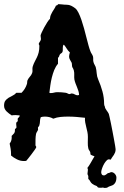

<svg xmlns="http://www.w3.org/2000/svg" viewBox="-31 -756 605 937"><path d="M537.1 109.9Q537.1 127 530.8 136.5Q524.4 146 516.1 148.9L500 154.8Q496.1 157.2 492.7 159.2Q489.3 161.1 481 161.1Q478 161.1 476.3 160.9Q474.6 160.6 472.2 159.2Q469.7 159.2 467.5 159.7Q465.3 160.2 463.9 160.2H457Q450.2 160.2 447.5 158.7Q444.8 157.2 443.8 154.8L442.9 153.8Q441.9 151.9 438 150.6Q434.1 149.4 429 147Q423.8 144.5 418.5 140.4Q413.1 136.2 409.2 128.9Q406.2 122.1 399.9 117.2V104Q399.9 101.6 397.9 98.6Q396 95.7 396 90.8Q396 86.4 397 82.5Q397.9 78.6 397.9 73.2Q397.9 71.3 397.7 69.1Q397.5 66.9 395 64Q397.9 60.5 402.3 54Q406.7 47.4 411.4 39.3Q416 31.2 420.9 22.7Q425.8 14.2 430.2 6.8Q424.8 4.4 419.4 2.7Q414.1 1 410.2 -2.9V-7.8Q410.2 -14.6 405.8 -20Q401.4 -25.4 399.9 -32.2Q397 -45.4 397.5 -59.8Q397.9 -74.2 397.9 -87.9Q397.9 -100.1 395.5 -111.8Q393.1 -123.5 390.1 -135Q387.2 -146.5 385 -158Q382.8 -169.4 383.8 -181.2Q362.8 -183.6 342.5 -185.3Q322.3 -187 300.8 -187Q282.7 -187 264.4 -185.3Q246.1 -183.6 229 -176.8Q219.7 -182.1 209.2 -184.6Q198.7 -187 188 -187Q176.8 -187 168 -184.1Q164.1 -174.3 164.1 -164.6Q164.1 -154.8 161.1 -145Q160.2 -140.6 158 -138.9Q155.8 -137.2 154.8 -134.8Q153.8 -132.3 154.3 -129.6Q154.8 -127 154.8 -124Q154.8 -121.1 150.6 -114.7Q146.5 -108.4 145 -103Q142.6 -90.3 142.3 -75.9Q142.1 -61.5 142.1 -47.9Q142.1 -44.9 144 -42.7Q146 -40.5 146 -38.1Q146 -35.6 138.7 -25.1Q131.3 -14.6 122.3 -2.7Q113.3 9.3 105.5 18.8Q97.7 28.3 97.2 28.8Q93.8 29.8 90.8 29.8Q87.9 29.8 85 29.8Q67.9 29.8 51.8 21.7Q35.6 13.7 22.9 2.9V-3.9Q22.9 -16.6 21 -29.5Q19 -42.5 16.1 -55.2Q22.9 -64 24.9 -73.2Q26.9 -82.5 25.9 -92.8Q30.3 -97.7 33.4 -100.6Q36.6 -103.5 38.6 -106.4Q40.5 -109.4 41.3 -113.3Q42 -117.2 42 -124V-126L48.8 -131.8Q49.8 -137.2 48.8 -141.8Q47.9 -146.5 47.9 -151.9Q47.9 -155.8 48.8 -158.2L55.2 -164.1Q56.2 -167 55.7 -169.7Q55.2 -172.4 55.2 -174.8Q55.2 -177.2 56.6 -179Q58.1 -180.7 60.1 -182.6Q62 -184.6 63.5 -186.5Q64.9 -188.5 64.9 -190.9V-192.9Q44.9 -195.8 25.9 -192.9Q19.5 -197.3 12.9 -202.1Q6.3 -207 1 -212.4Q-4.4 -217.8 -7.8 -224.6Q-11.2 -231.4 -11.2 -240.2Q-11.2 -256.3 -4.9 -264.6Q1.5 -272.9 10.5 -278.6Q19.5 -284.2 30 -289.1Q40.5 -293.9 48.8 -303.2H74.2Q83 -312 89.6 -322.5Q96.2 -333 100.1 -345.2Q101.6 -349.6 101.6 -354.5Q101.6 -359.4 103 -363.8Q107.4 -373.5 114.7 -381.6Q122.1 -389.6 126 -399.9Q128.4 -407.7 127.4 -416Q126.5 -424.3 128.9 -432.1Q133.3 -445.3 138.7 -455.6Q144 -465.8 149.2 -476.3Q154.3 -486.8 157.7 -500Q161.1 -513.2 161.1 -532.2Q161.1 -535.2 159.7 -537.1Q158.2 -539.1 158.2 -542Q158.2 -544.9 162.4 -550.8Q166.5 -556.6 168 -561Q169.4 -566.4 168.2 -571.5Q167 -576.7 167 -582Q167 -585.4 172.4 -597.4Q177.7 -609.4 185.1 -622.8Q192.4 -636.2 200.2 -648.2Q208 -660.2 212.9 -664.1Q213.4 -674.8 216.8 -682.9Q220.2 -690.9 224.6 -698.2Q229 -705.6 233.9 -712.9Q238.8 -720.2 242.2 -729Q249 -729 252 -734.9Q252.9 -735.8 254.9 -735.8Q262.7 -735.8 272.5 -734.4Q282.2 -732.9 294.9 -732.9Q306.2 -732.9 316.7 -727.8Q327.1 -722.7 335.9 -715.8Q344.2 -709.5 351.8 -694.3Q359.4 -679.2 366.2 -659.4Q373 -639.6 379.2 -617.2Q385.3 -594.7 390.6 -573.5Q396 -552.2 400.9 -534.4Q405.8 -516.6 410.2 -505.9Q412.6 -499 416.5 -493.4Q420.4 -487.8 422.9 -480Q424.3 -473.1 423.8 -465.8Q423.3 -458.5 425.8 -451.2Q427.7 -444.8 430.7 -439.9Q433.6 -435.1 436 -429.2Q439.9 -414.1 440.9 -398.2Q441.9 -382.3 448.2 -368.2Q460.9 -339.4 469 -309.6Q477.1 -279.8 477.1 -249Q477.1 -242.2 481 -234.9Q481 -231 483.4 -226.6Q485.8 -222.2 489 -217.5Q492.2 -212.9 495.4 -208.5Q498.5 -204.1 500 -200.2Q501 -197.3 503.9 -184.3Q506.8 -171.4 510.5 -153.3Q514.2 -135.3 518.1 -114.5Q522 -93.8 525.4 -75.4Q528.8 -57.1 531 -43.9Q533.2 -30.8 533.2 -27.8Q533.2 -19 530.8 -12.5Q528.3 -5.9 524.9 -0.5Q521.5 4.9 517.3 10.3Q513.2 15.6 509.8 22.9L502.9 22H496.1Q490.2 25.4 484.1 33.2Q478 41 473.4 50.5Q468.8 60.1 465.8 69.6Q462.9 79.1 462.9 85Q462.9 90.8 466.1 95.5Q469.2 100.1 476.1 100.1Q480 100.1 484.4 97.2Q488.8 94.2 492.2 91.8L495.1 88.9Q503.4 88.9 504.9 85.9L512.2 84Q517.1 84 521.7 86.4Q526.4 88.9 529.8 92.8Q533.2 96.7 535.2 101.3Q537.1 106 537.1 109.9ZM355 -293Q354.5 -302.7 351.6 -312Q348.6 -321.3 345 -330.3Q341.3 -339.4 337.6 -348.9Q334 -358.4 332 -368.2Q330.6 -378.4 331.3 -390.1Q332 -401.9 329.1 -413.1Q327.6 -418.9 325.9 -421.4Q324.2 -423.8 323 -426Q321.8 -428.2 320.8 -431.9Q319.8 -435.5 319.8 -443.8Q319.8 -448.2 317.6 -452.1Q315.4 -456.1 313 -460Q310.5 -463.9 308.3 -469.2Q306.2 -474.6 306.2 -481.9Q306.2 -486.3 307.6 -491Q309.1 -495.6 310.1 -500Q300.8 -508.3 294.7 -518.6Q288.6 -528.8 280.8 -538.1Q277.3 -536.1 276.4 -531.7Q275.4 -527.3 275.4 -522.2Q275.4 -517.1 275.4 -511.7Q275.4 -506.3 273.9 -502.9Q272.5 -498.5 268.3 -496.3Q264.2 -494.1 261.2 -490.2Q258.8 -486.3 257.6 -481.4Q256.3 -476.6 252 -474.1V-444.8Q240.7 -431.6 233.6 -414.1Q226.6 -396.5 221.9 -377.4Q217.3 -358.4 214.6 -339.1Q211.9 -319.8 210 -303.2Q211.4 -302.2 213.4 -302Q215.3 -301.8 216.8 -301.8Q225.1 -301.8 232.9 -304Q240.7 -306.2 249 -306.2Q270 -306.2 290 -303.2Q295.4 -302.2 299.6 -299.6Q303.7 -296.9 309.1 -296.9Q311.5 -296.9 313.2 -298.3Q314.9 -299.8 318.8 -299.8Q326.7 -299.8 333.5 -295.4Q340.3 -291 348.1 -291Q351.1 -291 355 -293Z"/></svg>

Font: Margarine
Style: Regular
Weight: 400
Designer: Astigmatic (AOETI)
Foundry: Astigmatic (AOETI)
Version: Version 1.000